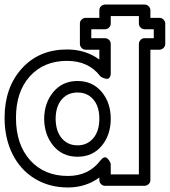

<svg xmlns="http://www.w3.org/2000/svg" viewBox="-20 -787 742 839"><path d="M0 -272Q0 -404.3 75.2 -487.5Q150.4 -570.8 272.9 -570.8Q354 -570.8 414.1 -526.9V-569.8H354Q343.3 -569.8 336.2 -577.9Q329.1 -585.9 329.1 -595.2V-684.1Q329.1 -694.8 336.9 -701.9Q344.7 -709 354 -709H414.1V-742.2Q414.1 -752.9 421.9 -760Q429.7 -767.1 439 -767.1H611.8Q622.6 -767.1 629.9 -759.3Q637.2 -751.5 637.2 -742.2V-709H676.8Q687.5 -709 694.8 -701.2Q702.1 -693.4 702.1 -684.1V-595.2Q702.1 -584.5 694.1 -577.1Q686 -569.8 676.8 -569.8H637.2V0Q637.2 10.7 629.2 17.8Q621.1 24.9 611.8 24.9H439Q428.2 24.9 421.1 17.1Q414.1 9.3 414.1 0V-11.2Q354.5 32.2 276.9 32.2Q194.8 32.2 131.6 -6.6Q68.4 -45.4 34.2 -114.5Q0 -183.6 0 -272ZM49.8 -272Q49.8 -155.8 111.6 -86.9Q173.3 -18.1 276.9 -18.1Q367.7 -18.1 418.9 -85.9Q426.8 -96.2 434.3 -98.6Q441.9 -101.1 447 -96.7Q452.1 -92.3 456.1 -86.7Q460 -81.1 461.9 -76.2L463.9 -70.8V-24.9H586.9V-595.2Q586.9 -604.5 594 -612.3Q601.1 -620.1 611.8 -620.1H651.9V-659.2H611.8Q602.5 -659.2 594.7 -666.3Q586.9 -673.3 586.9 -684.1V-716.8H463.9V-684.1Q463.9 -674.8 456.8 -667Q449.7 -659.2 439 -659.2H378.9V-620.1H439Q448.2 -620.1 456.1 -613Q463.9 -606 463.9 -595.2V-467.8Q463.9 -455.1 459.2 -448.7Q454.6 -442.4 448 -442.6Q441.4 -442.9 434.8 -445.1Q428.2 -447.3 423.8 -450.2L418.9 -453.1Q367.7 -521 272.9 -521Q171.9 -521 110.8 -453.9Q49.8 -386.7 49.8 -272ZM172.9 -268.1Q173.8 -338.9 213.9 -386Q253.9 -433.1 318.8 -433.1Q383.8 -433.1 423.8 -386Q463.9 -338.9 463.9 -268.1Q463.9 -196.8 424.1 -149.4Q384.3 -102.1 318.8 -102.1Q253.4 -102.1 213.6 -149.4Q173.8 -196.8 172.9 -268.1ZM223.1 -268.1Q223.6 -213.4 250 -182.6Q276.4 -151.9 318.8 -151.9Q361.3 -151.9 387.7 -183.1Q414.1 -214.4 414.1 -268.1Q414.1 -321.8 387.9 -352.3Q361.8 -382.8 318.8 -382.8Q275.9 -382.8 249.8 -352.5Q223.6 -322.3 223.1 -268.1Z"/></svg>

Font: Trueno Bold Outline
Style: Regular
Weight: 700
Width: 6
Designer: Julieta Ulanovsky
Foundry: Julieta Ulanovsky
Version: Version 3.001b | FøM Fix